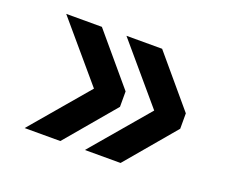

<svg xmlns="http://www.w3.org/2000/svg" viewBox="-76 -592 752 632"><g transform="rotate(20 300.0 -276.0)"><path d="M270 -76 440 -276 270 -476H395L541 -303V-249L395 -76ZM59 -76 229 -276 59 -476H184L330 -303V-249L184 -76Z"/></g></svg>

Font: Geist Mono SemiBold
Style: Regular
Weight: 600
Monospace: yes
Designer: Basement.studio, Andrés Briganti, Mateo Zaragoza
Foundry: Basement.studio, Vercel, Andrés Briganti, Guido Ferreyra, Mateo Zaragoza
Version: Version 1.500; ttfautohint (v1.8.4.7-5d5b)